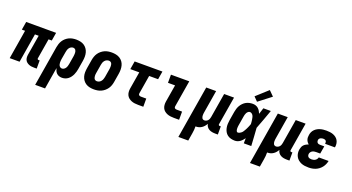

<svg xmlns="http://www.w3.org/2000/svg" viewBox="-59 -1539 4618 2520"><g transform="rotate(20 2250.0 -279.5)"><path d="M374 8Q354 8 335.5 5.5Q317 3 300 -4Q283 -11 269 -22.5Q255 -34 247.5 -50Q240 -66 238.5 -85Q237 -104 240 -124L287 -406H235L168 0H30L97 -406H52L71 -520H489L470 -406H425L378 -124Q377 -116 381.5 -111Q386 -106 393 -106H410V8Z M464 215 557 -345Q561 -369 569 -393Q577 -417 591 -439Q605 -461 625.5 -479Q646 -497 669.5 -508Q693 -519 718 -523.5Q743 -528 767 -528Q797 -528 826 -522Q855 -516 878.5 -501Q902 -486 918.5 -463Q935 -440 942.5 -412.5Q950 -385 950 -355.5Q950 -326 945 -295L925 -175Q921 -154 915.5 -133Q910 -112 900.5 -91.5Q891 -71 877 -52Q863 -33 844.5 -19Q826 -5 804 1.5Q782 8 761 8Q740 8 720.5 1.5Q701 -5 687 -18.5Q673 -32 665 -49.5Q657 -67 652 -87L602 215ZM721 -106Q735 -106 748.5 -115Q762 -124 770.5 -137.5Q779 -151 783 -165.5Q787 -180 790 -194L810 -314Q811 -325 812 -336Q813 -347 812.5 -357.5Q812 -368 809.5 -378Q807 -388 801.5 -396.5Q796 -405 786.5 -409.5Q777 -414 766 -414Q751 -414 736.5 -405.5Q722 -397 713 -384Q704 -371 699 -356Q694 -341 692 -326L674 -222Q672 -209 671 -197Q670 -185 670.5 -173Q671 -161 673.5 -149Q676 -137 682 -127.5Q688 -118 698 -112Q708 -106 721 -106Z M1207 8Q1207 8 1207 8Q1207 8 1207 8Q1177 8 1148 2Q1119 -4 1095.5 -19Q1072 -34 1055.5 -56.5Q1039 -79 1031 -107Q1023 -135 1023.5 -164.5Q1024 -194 1029 -225L1049 -345Q1053 -369 1061.5 -394Q1070 -419 1085 -441Q1100 -463 1121 -480.5Q1142 -498 1166 -509Q1190 -520 1215.5 -524Q1241 -528 1266 -528Q1266 -528 1266 -528Q1266 -528 1266 -528Q1296 -528 1325 -522Q1354 -516 1378 -501Q1402 -486 1418.5 -463.5Q1435 -441 1442.5 -413Q1450 -385 1450 -355.5Q1450 -326 1445 -295L1425 -175Q1421 -151 1412.5 -126Q1404 -101 1388.5 -79Q1373 -57 1352 -39.5Q1331 -22 1307 -11Q1283 0 1257.5 4Q1232 8 1207 8ZM1209 -106Q1225 -106 1240 -113.5Q1255 -121 1265.5 -134.5Q1276 -148 1281.5 -163.5Q1287 -179 1290 -194L1310 -314Q1311 -325 1312 -336Q1313 -347 1312.5 -357.5Q1312 -368 1309.5 -378.5Q1307 -389 1301 -397.5Q1295 -406 1285 -410Q1275 -414 1264 -414Q1249 -414 1233.5 -406.5Q1218 -399 1207.5 -385.5Q1197 -372 1191.5 -356.5Q1186 -341 1184 -326L1164 -206Q1162 -195 1161 -184Q1160 -173 1161 -162.5Q1162 -152 1164.5 -141.5Q1167 -131 1173 -122.5Q1179 -114 1188.5 -110Q1198 -106 1209 -106Z M1824 0Q1799 0 1775 -3Q1751 -6 1729.5 -14.5Q1708 -23 1690 -37.5Q1672 -52 1662 -72.5Q1652 -93 1650 -117Q1648 -141 1652 -166L1692 -406H1567L1586 -520H1974L1955 -406H1830L1787 -147Q1786 -140 1788 -133Q1790 -126 1795.5 -121.5Q1801 -117 1808.5 -115.5Q1816 -114 1824 -114H1896V0Z M2324 0Q2299 0 2275 -3Q2251 -6 2229.5 -14.5Q2208 -23 2190 -37.5Q2172 -52 2162 -72.5Q2152 -93 2150 -117Q2148 -141 2152 -166L2192 -406H2093V-520H2349L2287 -147Q2286 -140 2288 -133Q2290 -126 2295.5 -121.5Q2301 -117 2308.5 -115.5Q2316 -114 2324 -114H2396V0Z M2464 215 2586 -520H2724L2672 -206Q2670 -195 2669 -184.5Q2668 -174 2668 -163.5Q2668 -153 2670 -143Q2672 -133 2676.5 -124.5Q2681 -116 2690 -111Q2699 -106 2710 -106Q2723 -106 2736 -112Q2749 -118 2758 -128.5Q2767 -139 2772 -152Q2777 -165 2779 -178L2836 -520H2974L2908 -124Q2907 -116 2911.5 -111Q2916 -106 2923 -106H2940V8H2904Q2881 8 2858.5 4Q2836 0 2817 -10.5Q2798 -21 2785 -39Q2772 -57 2769 -79Q2758 -60 2744 -43.5Q2730 -27 2712 -15Q2694 -3 2674 2.5Q2654 8 2634 8Q2632 8 2630.5 8Q2629 8 2628 8Q2629 32 2626.5 57Q2624 82 2620 107L2602 215Z M3176 8Q3148 8 3120.5 1Q3093 -6 3072 -22Q3051 -38 3038 -61.5Q3025 -85 3019.5 -112Q3014 -139 3015 -167.5Q3016 -196 3021 -225L3041 -345Q3045 -368 3052 -391Q3059 -414 3071.5 -435.5Q3084 -457 3102 -475.5Q3120 -494 3142 -506Q3164 -518 3188 -523Q3212 -528 3235 -528Q3257 -528 3277 -521Q3297 -514 3312 -500.5Q3327 -487 3337.5 -469.5Q3348 -452 3356 -433Q3363 -455 3370 -476.5Q3377 -498 3384 -520H3488Q3463 -452 3439 -384Q3415 -316 3388 -249Q3393 -187 3396.5 -124.5Q3400 -62 3404 0H3300Q3300 -18 3300 -36Q3300 -54 3301 -72Q3289 -56 3276 -41.5Q3263 -27 3247 -15.5Q3231 -4 3212.5 2Q3194 8 3176 8ZM3176 -106Q3189 -106 3201.5 -112Q3214 -118 3224.5 -127Q3235 -136 3242.5 -147.5Q3250 -159 3257 -171Q3264 -183 3270 -195Q3276 -207 3281.5 -219.5Q3287 -232 3292 -244.5Q3297 -257 3301 -269Q3300 -284 3299 -298.5Q3298 -313 3295.5 -327.5Q3293 -342 3290 -356.5Q3287 -371 3280.5 -383.5Q3274 -396 3262 -405Q3250 -414 3235 -414Q3222 -414 3210 -403.5Q3198 -393 3191.5 -380Q3185 -367 3181.5 -353.5Q3178 -340 3176 -326L3156 -206Q3154 -196 3153 -186.5Q3152 -177 3151.5 -167.5Q3151 -158 3151.5 -148.5Q3152 -139 3154 -130Q3156 -121 3161.5 -113.5Q3167 -106 3176 -106ZM3276 -572 3221 -628 3382 -774 3450 -706Z M3464 215 3586 -520H3724L3672 -206Q3670 -195 3669 -184.5Q3668 -174 3668 -163.5Q3668 -153 3670 -143Q3672 -133 3676.5 -124.5Q3681 -116 3690 -111Q3699 -106 3710 -106Q3723 -106 3736 -112Q3749 -118 3758 -128.5Q3767 -139 3772 -152Q3777 -165 3779 -178L3836 -520H3974L3908 -124Q3907 -116 3911.5 -111Q3916 -106 3923 -106H3940V8H3904Q3881 8 3858.5 4Q3836 0 3817 -10.5Q3798 -21 3785 -39Q3772 -57 3769 -79Q3758 -60 3744 -43.5Q3730 -27 3712 -15Q3694 -3 3674 2.5Q3654 8 3634 8Q3632 8 3630.5 8Q3629 8 3628 8Q3629 32 3626.5 57Q3624 82 3620 107L3602 215Z M4206 8Q4179 8 4152 4.5Q4125 1 4101.5 -9Q4078 -19 4058.5 -35.5Q4039 -52 4027 -74.5Q4015 -97 4011.5 -123.5Q4008 -150 4013 -177Q4016 -194 4023 -211Q4030 -228 4043 -241Q4056 -254 4072.5 -263Q4089 -272 4106 -278Q4093 -288 4083.5 -301Q4074 -314 4068.5 -330Q4063 -346 4063 -363.5Q4063 -381 4066 -398Q4069 -419 4078.5 -439Q4088 -459 4104 -475Q4120 -491 4139.5 -501.5Q4159 -512 4180 -518Q4201 -524 4222 -526Q4243 -528 4263 -528Q4288 -528 4312 -525Q4336 -522 4357.5 -514Q4379 -506 4397.5 -492Q4416 -478 4427.5 -458.5Q4439 -439 4443 -415Q4447 -391 4443 -367Q4442 -365 4442 -363Q4442 -361 4441 -359H4304Q4304 -359 4304.5 -360Q4305 -361 4305 -361Q4306 -372 4305 -382Q4304 -392 4298 -399.5Q4292 -407 4283 -410.5Q4274 -414 4263 -414Q4254 -414 4244 -412.5Q4234 -411 4225 -407Q4216 -403 4209 -395Q4202 -387 4200 -378Q4198 -367 4200 -356Q4202 -345 4209 -337.5Q4216 -330 4226 -327Q4236 -324 4247 -324H4306L4288 -217H4230Q4217 -217 4203.5 -214.5Q4190 -212 4178 -205Q4166 -198 4158 -186.5Q4150 -175 4148 -162Q4146 -150 4149.5 -138Q4153 -126 4161.5 -119Q4170 -112 4181.5 -109Q4193 -106 4206 -106Q4219 -106 4232 -109Q4245 -112 4257 -119.5Q4269 -127 4277 -138.5Q4285 -150 4288 -163H4425Q4420 -139 4410 -115.5Q4400 -92 4384 -71.5Q4368 -51 4347 -35Q4326 -19 4302.5 -9.5Q4279 0 4254.5 4Q4230 8 4206 8Z"/></g></svg>

Font: Iosevka SS04 Heavy Oblique
Style: Regular
Weight: 900
Italic angle: -9°
Monospace: yes
Designer: Belleve Invis
Foundry: Belleve Invis
Version: Version 19.0.0; ttfautohint (v1.8.4)